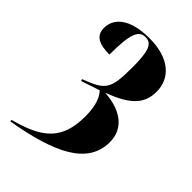

<svg xmlns="http://www.w3.org/2000/svg" viewBox="-235 -635 962 962"><g transform="rotate(45 246.5 -154.0)"><path d="M32 230V240C297 195 459 120 459 -39C459 -137 383 -190 267 -198C404 -248 446 -303 446 -384C446 -477 375 -548 232 -548C87 -548 33 -488 33 -423C33 -368 73 -348 147 -348C147 -490 164 -538 213 -538C259 -538 274 -499 274 -384C274 -228 257 -209 137 -164L140 -154L239 -187C260 -166 281 -124 281 -45C281 118 208 184 32 230Z"/></g></svg>

Font: Noto Serif Display Condensed Black
Style: Regular
Weight: 900
Width: 3
Designer: Monotype Design Team
Foundry: Monotype Imaging Inc.
Version: Version 2.009